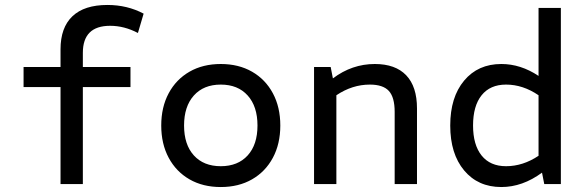

<svg xmlns="http://www.w3.org/2000/svg" viewBox="-20 -742 2360 774"><path d="M224 0V-391H75V-472H224V-543Q224 -631 272 -676.5Q320 -722 413 -722Q493 -722 559 -687L536 -609Q481 -638 424 -638Q314 -638 314 -529V-472H506V-391H314V0Z M870 12Q798 12 744 -19Q690 -50 660 -106Q630 -162 630 -236Q630 -310 660 -366Q690 -422 744 -453Q798 -484 870 -484Q942 -484 996 -453Q1050 -422 1080 -366Q1110 -310 1110 -236Q1110 -162 1080 -106Q1050 -50 996 -19Q942 12 870 12ZM870 -72Q939 -72 978.5 -115.5Q1018 -159 1018 -236Q1018 -313 978.5 -357Q939 -401 870 -401Q801 -401 761.5 -357Q722 -313 722 -236Q722 -159 761.5 -115.5Q801 -72 870 -72Z M1246 0V-472H1313L1322 -426Q1399 -484 1491 -484Q1574 -484 1617.5 -438.5Q1661 -393 1661 -305V0H1571V-291Q1571 -350 1547.5 -375.5Q1524 -401 1471 -401Q1400 -401 1336 -358V0Z M2001 12Q1907 12 1851 -55Q1795 -122 1795 -236Q1795 -350 1851 -417Q1907 -484 2001 -484Q2079 -484 2151 -436V-710H2241V0H2174L2165 -46Q2086 12 2001 12ZM2020 -72Q2088 -72 2151 -114V-358Q2088 -401 2020 -401Q1956 -401 1921.5 -358Q1887 -315 1887 -236Q1887 -158 1921.5 -115Q1956 -72 2020 -72Z"/></svg>

Font: Sometype Mono Medium
Style: Regular
Weight: 500
Monospace: yes
Designer: Ryoichi Tsunekawa
Foundry: Dharma Type
Version: Version 1.000; ttfautohint (v1.8.3)